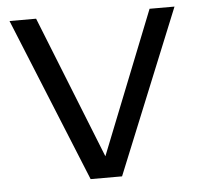

<svg xmlns="http://www.w3.org/2000/svg" viewBox="-44 -587 654 633"><g transform="rotate(-5 283.0 -271.0)"><path d="M231 0 10 -542.5H98L290.5 -59.5H281.5L473.5 -542.5H556L335 0Z"/></g></svg>

Font: Encode Sans SemiExpanded
Style: Regular
Weight: 400
Width: 6
Designer: Multiple Designers
Foundry: Impallari Type
Version: Version 3.002